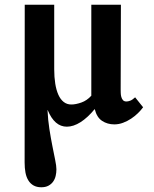

<svg xmlns="http://www.w3.org/2000/svg" viewBox="-20 -520 652 811"><path d="M490.7 -500 489.7 -142.1Q489.7 -136.2 490 -127.4Q490.2 -118.7 492.4 -110.6Q494.6 -102.5 499.5 -96.9Q504.4 -91.3 514.2 -91.3Q521 -91.3 530 -94.7Q539.1 -98.1 550.8 -108.9L584.5 -66.9Q575.7 -54.7 562.7 -42Q549.8 -29.3 533.9 -18.8Q518.1 -8.3 500 -1.5Q481.9 5.4 462.9 5.4Q433.6 5.4 411.1 -9.5Q388.7 -24.4 380.4 -58.6H379.4Q350.1 -22.9 320.1 -3.9Q290 15.1 262.2 15.1Q210.4 15.1 181.6 -54.7H180.7Q182.6 -13.2 188.7 25.6Q194.8 64.5 201.4 97.4Q208 130.4 213.1 155.8Q218.3 181.2 218.3 195.3Q218.3 209.5 215.1 223.1Q211.9 236.8 204.3 247.3Q196.8 257.8 184.6 264.4Q172.4 271 154.3 271Q135.3 271 121.8 263.4Q108.4 255.9 99.9 242.2Q91.3 228.5 87.6 209.2Q84 189.9 84 166.5L84.5 -500H209V-227.5Q209 -193.8 213.4 -166.5Q217.8 -139.2 226.6 -119.6Q235.4 -100.1 249 -89.4Q262.7 -78.6 281.2 -78.6Q299.8 -78.6 323.5 -86.9Q347.2 -95.2 365.7 -115.7V-500Z"/></svg>

Font: DimaFred
Style: Bold
Weight: 800
Designer: R.Balvardi
Foundry: R.Balvardi (r.balvardi@gmail.com)
Version: Version 1.00;August 2, 2018;FontCreator 11.5.0.2427 64-bit